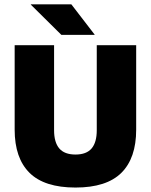

<svg xmlns="http://www.w3.org/2000/svg" viewBox="-20 -847 694 884"><path d="M327.5 16.5Q184.5 16.5 116 -51.2Q47.5 -119 47.5 -250V-639H229V-247.5Q229 -191.5 253 -163.5Q277 -135.5 327.5 -135.5Q378 -135.5 401.8 -163.5Q425.5 -191.5 425.5 -247.5V-639H607V-250Q607 -119 538.8 -51.2Q470.5 16.5 327.5 16.5ZM308.5 -827 415.5 -688V-686.5H262.5L122 -825.5V-827Z"/></svg>

Font: Anek Bangla Medium ExtraBold
Style: Regular
Weight: 800
Version: Version 1.003